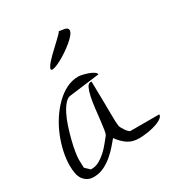

<svg xmlns="http://www.w3.org/2000/svg" viewBox="-169 -836 900 957"><g transform="rotate(-30 281.0 -357.5)"><path d="M18.6 -108.4Q18.6 -145.5 27.8 -187.5Q37.1 -229.5 53.7 -270Q70.3 -310.5 94.2 -346.7Q118.2 -382.8 146.5 -410.6Q174.8 -438.5 208 -455.1Q241.2 -471.7 277.3 -471.7Q285.2 -471.7 300.3 -468.3Q315.4 -464.8 331.1 -459.5Q346.7 -454.1 358.4 -446.3Q370.1 -438.5 370.1 -430.7L201.2 -409.2Q182.6 -409.2 166 -391.1Q149.4 -373 135.3 -345.2Q121.1 -317.4 109.9 -282.7Q98.6 -248 90.3 -214.8Q82 -181.6 77.6 -154.3Q73.2 -127 73.2 -113.3V-103.5Q73.2 -97.7 73.7 -90.3Q74.2 -83 74.2 -75.2V-66.4Q74.2 -64.5 78.1 -60.5L94.7 -44.9Q98.6 -40 100.6 -39.1Q101.6 -39.1 103.5 -39.1H106.4Q128.9 -39.1 149.9 -50.8Q170.9 -62.5 189 -79.1Q207 -95.7 222.2 -114.7Q237.3 -133.8 248 -146.5Q253.9 -153.3 257.3 -176.3Q260.7 -199.2 264.2 -229Q267.6 -258.8 271.5 -292.5Q275.4 -326.2 281.2 -354Q287.1 -381.8 295.4 -399.4Q303.7 -417 316.4 -417Q317.4 -417 319.8 -417Q322.3 -417 322.3 -417Q322.3 -412.1 322.8 -392.6Q323.2 -373 323.7 -346.2Q324.2 -319.3 324.7 -289.1Q325.2 -258.8 325.2 -231.9Q325.2 -205.1 326.2 -185.5Q327.1 -166 328.1 -161.1Q328.1 -156.2 333 -147Q337.9 -137.7 343.8 -128.9Q349.6 -120.1 356.4 -113.3Q363.3 -106.4 367.2 -106.4H533.2Q533.2 -95.7 523.9 -87.9Q514.6 -80.1 501 -74.2Q487.3 -68.4 470.7 -64Q454.1 -59.6 438.5 -57.1Q422.9 -54.7 409.2 -53.7Q395.5 -52.7 388.7 -52.7Q349.6 -52.7 323.2 -70.3Q296.9 -87.9 274.4 -119.1Q261.7 -103.5 244.6 -84Q227.5 -64.5 206.5 -46.4Q185.5 -28.3 161.6 -15.6Q137.7 -2.9 114.3 0Q84 3.9 65.9 -4.4Q47.9 -12.7 37.1 -27.3Q26.4 -42 22.5 -63Q18.6 -84 18.6 -108.4ZM340.8 -710Q356.4 -705.1 356.4 -693.8Q356.4 -682.6 345.2 -668.5Q334 -654.3 314.9 -638.7Q295.9 -623 274.9 -608.9Q253.9 -594.7 233.4 -584Q212.9 -573.2 198.7 -568.8Q184.6 -564.5 178.7 -567.4Q172.9 -570.3 181.6 -585Q186.5 -593.8 197.3 -606Q208 -618.2 220.7 -630.4Q233.4 -642.6 247.6 -655.8Q261.7 -668.9 273.4 -680.2Q285.2 -691.4 294.4 -700.7Q303.7 -710 306.6 -715.8Z"/></g></svg>

Font: The Girl Next Door
Style: Regular
Weight: 400
Designer: Kimberly Geswein
Foundry: Kimberly Geswein
Version: Version 1.002 2010